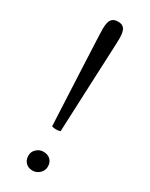

<svg xmlns="http://www.w3.org/2000/svg" viewBox="-179 -694 583 745"><g transform="rotate(30 112.5 -321.5)"><path d="M113 -172Q103 -172 94 -175Q91 -246 87.5 -314.5Q84 -383 81.5 -441.5Q79 -500 77 -542Q75 -584 75 -602Q75 -629 83.5 -642Q92 -655 113 -655Q134 -655 142 -642Q150 -629 150 -602Q150 -584 148 -542Q146 -500 143.5 -441.5Q141 -383 138 -314.5Q135 -246 132 -175Q123 -172 113 -172ZM114 12Q94 12 82.5 0Q71 -12 71 -31Q71 -49 84.5 -61Q98 -73 114 -73Q135 -73 146.5 -61.5Q158 -50 158 -31Q158 -13 144.5 -0.5Q131 12 114 12Z"/></g></svg>

Font: Petrona Light
Style: Regular
Weight: 300
Designer: Ringo R. Seeber
Foundry: Ringo R. Seeber
Version: Version 2.001; ttfautohint (v1.8.3)